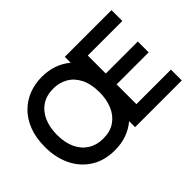

<svg xmlns="http://www.w3.org/2000/svg" viewBox="-125 -1021 1346 1346"><g transform="rotate(-45 548.0 -348.5)"><path d="M372.5 15Q269 15 194.8 -32.2Q120.5 -79.5 81 -161.5Q41.5 -243.5 41.5 -348Q41.5 -438.5 68 -506.8Q94.5 -575 140.2 -620.5Q186 -666 245.8 -689Q305.5 -712 372.5 -712Q500.5 -712 587 -638V-697H1050V-589.5H707.5V-411H1025V-303.5H707.5V-107.5H1050V0H587V-59.5Q546.5 -24.5 493 -4.8Q439.5 15 372.5 15ZM372.5 -100.5Q443 -100.5 490 -133.2Q537 -166 560.5 -222Q584 -278 584 -348Q584 -431.5 556 -486.8Q528 -542 480 -569.5Q432 -597 372.5 -597Q305.5 -597 258.2 -565.8Q211 -534.5 186.2 -478.5Q161.5 -422.5 161.5 -348Q161.5 -270 188 -214.5Q214.5 -159 262 -129.8Q309.5 -100.5 372.5 -100.5Z"/></g></svg>

Font: Acari Sans Neue
Style: Bold
Weight: 700
Designer: Alfredo Marco Pradil (font), Cristiano Sobral (main changes)
Foundry: Hanken Design Co. (font), Cristiano Sobral (main changes)
Version: Version 2.459;March 19, 2022;FontCreator 14.0.0.2808 64-bit;